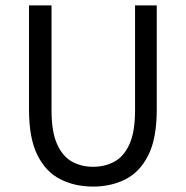

<svg xmlns="http://www.w3.org/2000/svg" viewBox="-20 -676 685 708"><path d="M323 12Q256 12 202.5 -15Q149 -42 118 -104Q87 -166 87 -271V-656H170V-269Q170 -190 190.5 -144.5Q211 -99 245.5 -80Q280 -61 323 -61Q367 -61 402 -80Q437 -99 457.5 -144.5Q478 -190 478 -269V-656H558V-271Q558 -166 527 -104Q496 -42 443 -15Q390 12 323 12Z"/></svg>

Font: .
Style: 
Weight: 400
Designer: Paul D. Hunt, Dalton Maag
Foundry: Dalton Maag Ltd
Version: Version 1.200